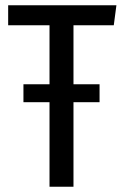

<svg xmlns="http://www.w3.org/2000/svg" viewBox="-20 -707 468 729"><path d="M259 -611V-387H358V-319H259V2H168V-319H69V-387H168V-611H11V-687H422L412 -611Z"/></svg>

Font: Fira Sans Compressed
Style: Regular
Weight: 400
Width: 1
Designer: bBox Type GmbH & Carrois Corporate GbR & Edenspiekermann AG
Foundry: bBox Type GmbH & Carrois Corporate GbR & Edenspiekermann AG
Version: Version 4.301